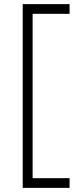

<svg xmlns="http://www.w3.org/2000/svg" viewBox="-20 -720 387 930"><path d="M90 190V-700H317V-653H138V143H317V190Z"/></svg>

Font: Mach ExtraLight
Style: Regular
Weight: 250
Version: Version 1.002